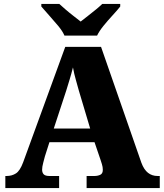

<svg xmlns="http://www.w3.org/2000/svg" viewBox="-20 -951 828 971"><path d="M7 0V-61H14Q40 -61 60.5 -74Q81 -87 97 -130L310 -714H491L695 -128Q708 -93 728.5 -77Q749 -61 777 -61H788V0H418V-61H458Q474 -61 487 -67Q500 -73 500 -92Q500 -106 495.5 -120.5Q491 -135 489 -141L458 -232H230L207 -160Q204 -148 198.5 -127.5Q193 -107 193 -93Q193 -78 201 -69.5Q209 -61 230 -61H279V0ZM252 -301H436L379 -492Q372 -518 363.5 -547.5Q355 -577 349 -610Q341 -578 332 -548.5Q323 -519 315 -493ZM306 -771Q296 -794 274 -820.5Q252 -847 228.5 -873Q205 -899 189 -918V-931H280Q291 -921 310.5 -904Q330 -887 351.5 -870.5Q373 -854 388 -842Q403 -854 424.5 -870.5Q446 -887 466.5 -904Q487 -921 497 -931H588V-918Q573 -899 549 -873Q525 -847 503.5 -820.5Q482 -794 471 -771Z"/></svg>

Font: Noto Serif Black
Style: Regular
Weight: 900
Designer: Monotype Design Team
Foundry: Monotype Imaging Inc.
Version: Version 2.014; ttfautohint (v1.8.4.7-5d5b)